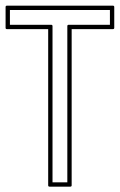

<svg xmlns="http://www.w3.org/2000/svg" viewBox="-24 -661 431 691"><path d="M233.9 -556.2V5.9Q233.9 10.7 229 10.7H154.3Q149.4 10.7 149.4 5.9V-556.2H1Q-3.9 -556.2 -3.9 -561V-635.7Q-3.9 -640.6 1 -640.6H382.3Q387.2 -640.6 387.2 -635.7V-561Q387.2 -556.2 382.3 -556.2ZM371.6 -571.8V-625H11.7V-571.8H160.2Q165 -571.8 165 -566.9V-4.9H218.3V-566.9Q218.3 -571.8 223.1 -571.8Z"/></svg>

Font: Fibel Sued Kontur LRS
Style: Regular
Weight: 400
Designer: Peter Wiegel
Foundry: Peter Wiegel
Version: Version 000.000